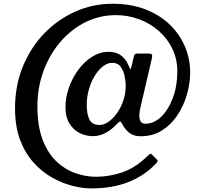

<svg xmlns="http://www.w3.org/2000/svg" viewBox="-20 -812 1112 1047"><path d="M829 81.5Q766.5 147 679 181.2Q591.5 215.5 476 215.5Q431.5 215.5 376.5 201.8Q321.5 188 266.2 157.5Q211 127 164.8 76.5Q118.5 26 90.2 -47.5Q62 -121 62 -221Q62 -346 105 -450.2Q148 -554.5 222.5 -631Q297 -707.5 392.2 -749.5Q487.5 -791.5 592 -791.5Q695.5 -791.5 774.8 -760.2Q854 -729 908 -675.8Q962 -622.5 989.5 -555.8Q1017 -489 1017 -418Q1017 -357.5 999.2 -296Q981.5 -234.5 947 -183Q912.5 -131.5 862.5 -100.2Q812.5 -69 748 -69Q708.5 -69 685.5 -87.2Q662.5 -105.5 649 -131Q641 -146 637 -149.2Q633 -152.5 615 -133.5Q587 -103.5 554.2 -86.5Q521.5 -69.5 487 -69.5Q447.5 -69.5 413.2 -87Q379 -104.5 358 -139.8Q337 -175 337 -227Q337 -281.5 356 -335Q375 -388.5 407.8 -432.5Q440.5 -476.5 483 -503Q525.5 -529.5 572 -529.5Q611.5 -529.5 638 -511Q664.5 -492.5 679 -459Q688.5 -436.5 691 -435Q693.5 -433.5 699 -456.5L710 -505Q712 -514 716 -517Q720 -520 731.5 -520H787Q804.5 -520 808.2 -514.5Q812 -509 808 -493L742.5 -211.5Q742 -206.5 740.5 -194.5Q739 -182.5 740.5 -169.2Q742 -156 749.2 -146.8Q756.5 -137.5 773.5 -137.5Q820.5 -137.5 860 -176.2Q899.5 -215 923.2 -279.8Q947 -344.5 947 -422Q947 -490 919.8 -546.2Q892.5 -602.5 845.8 -643.5Q799 -684.5 738.5 -707Q678 -729.5 612 -729.5Q523 -729.5 445.5 -690.8Q368 -652 309.2 -583.5Q250.5 -515 217.2 -425Q184 -335 184 -232.5Q184 -124 212.5 -50Q241 24 288 68.5Q335 113 391.5 132.5Q448 152 503.5 152Q575.5 152 646.8 127.8Q718 103.5 782.5 40.5Q794 29.5 798 26.8Q802 24 814 36L833 55Q842 64 839.8 68Q837.5 72 829 81.5ZM665.5 -346Q665.5 -367 659.8 -396.2Q654 -425.5 638.2 -447.5Q622.5 -469.5 592.5 -469.5Q566 -469.5 541.2 -450.2Q516.5 -431 496.5 -398.2Q476.5 -365.5 464.8 -324.5Q453 -283.5 453 -240Q453 -192 467 -161.2Q481 -130.5 524 -130.5Q545.5 -130.5 570.2 -147Q595 -163.5 616.5 -193Q638 -222.5 651.8 -261.5Q665.5 -300.5 665.5 -346Z"/></svg>

Font: Besley* Narrow Medium
Style: Italic
Weight: 500
Width: 4
Italic angle: -13°
Designer: Owen Earl
Foundry: indestructible type*
Version: Version 3.000; ttfautohint (v1.8.3)